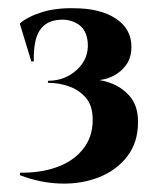

<svg xmlns="http://www.w3.org/2000/svg" viewBox="-20 -733 388 466"><path d="M159 -713Q223 -713 261 -688Q299 -663 299 -619Q299 -589 281.5 -569.5Q264 -550 239.5 -542.5Q215 -535 192 -541Q217 -542 245.5 -532.5Q274 -523 294.5 -500Q315 -477 315 -437Q315 -387 288.5 -353Q262 -319 219.5 -302.5Q177 -286 127 -287.5Q77 -289 28 -308L29 -314Q77 -313 117 -327Q157 -341 181 -370.5Q205 -400 205 -442Q205 -476 189 -495Q173 -514 148.5 -523Q124 -532 96 -532L97 -537Q138 -537 167 -564Q196 -591 193 -630Q190 -661 170 -674Q150 -687 125 -685Q92 -683 76.5 -659.5Q61 -636 62 -584H56L28 -676Q48 -693 82 -703.5Q116 -714 159 -713Z"/></svg>

Font: Cinzel
Style: Bold
Weight: 700
Designer: Natanael Gama
Version: Version 2.000